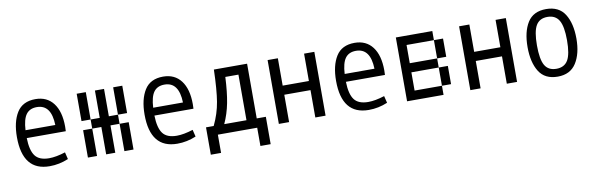

<svg xmlns="http://www.w3.org/2000/svg" viewBox="-43 -811 4024 1296"><g transform="rotate(-10 1969.0 -162.5)"><path d="M384.8 -232.4Q384.8 -211.9 383.8 -201.2H116.2Q118.2 -116.2 146.5 -78.6Q174.8 -41 242.2 -41Q289.1 -41 353.5 -61.5L365.2 -13.7Q302.7 12.7 236.3 12.7Q51.8 12.7 51.8 -218.8Q51.8 -323.2 91.3 -386.7Q130.9 -450.2 218.8 -450.2Q297.9 -450.2 341.3 -393.1Q384.8 -335.9 384.8 -232.4ZM117.2 -254.9H321.3Q317.4 -395.5 218.8 -395.5Q169.9 -395.5 145.5 -362.3Q121.1 -329.1 117.2 -254.9Z M562.5 -250H500V-437.5H562.5ZM687.5 -250H750V-187.5H687.5V0H625V-187.5H562.5V-250H625V-437.5H687.5ZM750 -437.5H812.5V-250H750ZM500 -187.5H562.5V0H500ZM750 -187.5H812.5V0H750Z M1259.8 -232.4Q1259.8 -211.9 1258.8 -201.2H991.2Q993.2 -116.2 1021.5 -78.6Q1049.8 -41 1117.2 -41Q1164.1 -41 1228.5 -61.5L1240.2 -13.7Q1177.7 12.7 1111.3 12.7Q926.8 12.7 926.8 -218.8Q926.8 -323.2 966.3 -386.7Q1005.9 -450.2 1093.8 -450.2Q1172.9 -450.2 1216.3 -393.1Q1259.8 -335.9 1259.8 -232.4ZM992.2 -254.9H1196.3Q1192.4 -395.5 1093.8 -395.5Q1044.9 -395.5 1020.5 -362.3Q996.1 -329.1 992.2 -254.9Z M1730.5 -62.5V125H1660.2V0H1390.6V125H1320.3V-62.5H1373Q1410.2 -139.6 1423.3 -219.2Q1436.5 -298.8 1440.4 -437.5H1668V-62.5ZM1597.7 -375H1507.8Q1502.9 -271.5 1488.8 -198.7Q1474.6 -126 1445.3 -62.5H1597.7Z M2058.6 0V-187.5H1878.9V0H1808.6V-437.5H1878.9V-250H2058.6V-437.5H2128.9V0Z M2572.3 -232.4Q2572.3 -211.9 2571.3 -201.2H2303.7Q2305.7 -116.2 2334 -78.6Q2362.3 -41 2429.7 -41Q2476.6 -41 2541 -61.5L2552.7 -13.7Q2490.2 12.7 2423.8 12.7Q2239.3 12.7 2239.3 -218.8Q2239.3 -323.2 2278.8 -386.7Q2318.4 -450.2 2406.2 -450.2Q2485.4 -450.2 2528.8 -393.1Q2572.3 -335.9 2572.3 -232.4ZM2304.7 -254.9H2508.8Q2504.9 -395.5 2406.2 -395.5Q2357.4 -395.5 2333 -362.3Q2308.6 -329.1 2304.7 -254.9Z M2937.5 -250V-187.5H2750V-62.5H2937.5V0H2687.5V-437.5H2937.5V-375H2750V-250ZM2937.5 -375H3000V-250H2937.5ZM2937.5 -62.5V-187.5H3000V-62.5Z M3371.1 0V-187.5H3191.4V0H3121.1V-437.5H3191.4V-250H3371.1V-437.5H3441.4V0Z M3551.8 -218.8Q3551.8 -323.2 3591.3 -386.7Q3630.9 -450.2 3718.8 -450.2Q3806.6 -450.2 3846.7 -386.7Q3886.7 -323.2 3886.7 -218.8Q3886.7 -115.2 3845.7 -51.3Q3804.7 12.7 3718.8 12.7Q3630.9 12.7 3591.3 -50.8Q3551.8 -114.3 3551.8 -218.8ZM3822.3 -218.8Q3822.3 -313.5 3797.9 -355Q3773.4 -396.5 3718.8 -396.5Q3664.1 -396.5 3640.1 -355Q3616.2 -313.5 3616.2 -218.8Q3616.2 -123 3640.1 -82Q3664.1 -41 3718.8 -41Q3773.4 -41 3797.9 -82Q3822.3 -123 3822.3 -218.8Z"/></g></svg>

Font: Sudo Light
Style: Regular
Weight: 300
Monospace: yes
Designer: Jens Kutilek
Foundry: Jens Kutilek
Version: Version 0.040